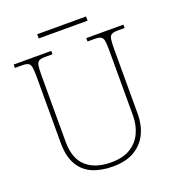

<svg xmlns="http://www.w3.org/2000/svg" viewBox="-148 -944 976 1071"><g transform="rotate(-20 339.5 -409.0)"><path d="M340 10Q271 10 219.5 -12Q168 -34 139 -83.5Q110 -133 110 -214V-606Q110 -645 106.5 -663.5Q103 -682 91 -688Q79 -694 54 -694H13V-714H236V-694H194Q169 -694 157 -688Q145 -682 141.5 -663.5Q138 -645 138 -606V-210Q138 -110 191.5 -62.5Q245 -15 338 -15Q409 -15 453.5 -42.5Q498 -70 519.5 -116.5Q541 -163 541 -219V-606Q541 -645 537.5 -663.5Q534 -682 522 -688Q510 -694 485 -694H444V-714H664V-694H625Q600 -694 588 -688Q576 -682 572.5 -663.5Q569 -645 569 -606V-218Q569 -153 544 -101.5Q519 -50 468.5 -20Q418 10 340 10ZM194 -803V-828H484V-803Z"/></g></svg>

Font: Noto Serif Gujarati Thin
Style: Regular
Weight: 250
Version: Version 2.102